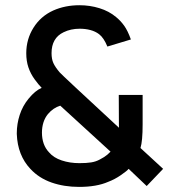

<svg xmlns="http://www.w3.org/2000/svg" viewBox="-20 -695 661 742"><path d="M285.6 27.3Q227.5 27.3 179 10.3Q130.4 -6.8 97.7 -42Q47.9 -94.7 44.9 -177.2V-180.2Q44.9 -216.3 56.2 -251Q67.4 -285.6 90.3 -313.5Q115.7 -344.7 141.1 -355.5Q128.9 -367.7 113.5 -388.9Q98.1 -410.2 89.8 -434.6Q81.5 -459 81.5 -489.3Q81.5 -543.5 109.4 -587.9Q137.2 -632.3 185.5 -654.3Q231.4 -674.8 287.1 -674.8Q327.6 -674.8 364.5 -663.3Q401.4 -651.9 428.2 -629.4Q445.8 -615.2 459.7 -595.9Q473.6 -576.7 485.8 -542.5L395 -515.1Q381.3 -548.8 362.8 -563Q348.6 -573.7 329.3 -578.9Q310.1 -584 288.1 -584Q253.4 -584 225.6 -570.3Q202.1 -559.1 190.7 -538.8Q179.2 -518.6 179.2 -489.7Q179.2 -466.8 186.3 -451.2Q193.4 -435.5 210.9 -415Q220.7 -403.8 440.4 -200.7Q439.5 -191.9 439.5 -219.2L439 -328.1H531.2V-214.4Q531.2 -149.9 522.9 -123L610.4 -42.5L546.9 23.9L477.1 -42.5Q471.2 -34.7 447 -18.1Q422.9 -1.5 397.9 7.8Q353.5 27.3 285.6 27.3ZM287.1 -64.5Q314 -64.5 332.3 -67.4Q350.6 -70.3 365.7 -78.6Q384.8 -88.4 395 -97.4Q405.3 -106.4 407.2 -108.9L212.9 -286.6Q185.5 -278.3 165 -253.9Q153.8 -240.2 147.9 -221.9Q142.1 -203.6 142.1 -182.6Q142.1 -159.2 148.9 -139.9Q155.8 -120.6 169.4 -106.4Q187 -85.4 218.5 -75Q250 -64.5 287.1 -64.5Z"/></svg>

Font: Potro Sans Bangla
Style: Bold
Weight: 700
Designer: Jayed Ahsan Saad
Foundry: Codepotro
Version: Potro Sans Bangla;Version 0.996;CodepotroFonts;